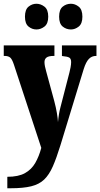

<svg xmlns="http://www.w3.org/2000/svg" viewBox="-23 -778 534 1023"><path d="M16 164Q75 164 110 144.5Q145 125 165 90Q185 55 197 10L51 -434Q41 -464 30.5 -472Q20 -480 2 -480H-3V-536H267V-480H263Q236 -480 225 -471.5Q214 -463 214 -447Q214 -437 216.5 -424.5Q219 -412 223 -398L266 -240Q275 -206 280 -176.5Q285 -147 286 -127Q290 -173 299 -206L347 -392Q350 -402 353 -419Q356 -436 356 -447Q356 -466 345.5 -471.5Q335 -477 311 -479L307 -480V-536H491V-480H488Q466 -480 450.5 -464Q435 -448 423 -410L299 -4Q278 64 258.5 108.5Q239 153 212.5 178.5Q186 204 143.5 214.5Q101 225 35 225H16ZM355 -621Q330 -621 311 -636.5Q292 -652 292 -689Q292 -727 311 -742.5Q330 -758 355 -758Q377 -758 396.5 -742.5Q416 -727 416 -689Q416 -652 396.5 -636.5Q377 -621 355 -621ZM171 -621Q148 -621 129 -636.5Q110 -652 110 -689Q110 -727 129 -742.5Q148 -758 171 -758Q194 -758 214 -742.5Q234 -727 234 -689Q234 -652 214 -636.5Q194 -621 171 -621Z"/></svg>

Font: Noto Serif ExtraCondensed Black
Style: Regular
Weight: 900
Width: 2
Designer: Monotype Design Team
Foundry: Monotype Imaging Inc.
Version: Version 2.015; ttfautohint (v1.8.4.7-5d5b)